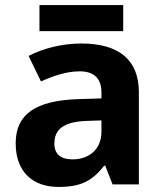

<svg xmlns="http://www.w3.org/2000/svg" viewBox="-20 -729 644 759"><path d="M467 -709H136V-606H467ZM302 -557C225 -557 151 -538 93 -508L142 -407C193 -430 243 -447 296 -447C349 -447 381 -421 381 -364V-340L286 -337C123 -331 42 -279 42 -163C42 -45 114 10 211 10C302 10 345 -15 392 -74H396L425 0H529V-364C529 -494 448 -557 302 -557ZM323 -251 381 -253V-208C381 -138 331 -99 267 -99C224 -99 195 -116 195 -162C195 -214 227 -248 323 -251Z"/></svg>

Font: Noto Sans Javanese
Style: Bold
Weight: 700
Designer: Monotype Design Team
Foundry: Monotype Imaging Inc.
Version: Version 2.005